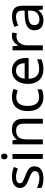

<svg xmlns="http://www.w3.org/2000/svg" viewBox="1283 -2060 787 3393"><g transform="rotate(-90 1676.5 -363.5)"><path d="M434 -148C434 -234 375 -269 273 -307C170 -346 135 -364 135 -409C135 -449 174 -474 246 -474C298 -474 348 -459 393 -440L423 -510C373 -532 317 -546 252 -546C132 -546 51 -495 51 -404C51 -316 113 -284 217 -244C322 -204 349 -180 349 -140C349 -92 311 -61 222 -61C159 -61 94 -83 52 -104V-24C93 -2 145 10 220 10C351 10 434 -44 434 -148Z M609 -737C580 -737 557 -720 557 -681C557 -643 580 -625 609 -625C636 -625 660 -643 660 -681C660 -720 636 -737 609 -737ZM652 -536H564V0H652Z M1080 -546C1012 -546 946 -519 911 -463H906L893 -536H822V0H910V-278C910 -403 948 -472 1067 -472C1149 -472 1187 -429 1187 -343V0H1274V-349C1274 -487 1208 -546 1080 -546Z M1655 10C1716 10 1757 0 1793 -19V-97C1756 -80 1712 -66 1654 -66C1553 -66 1501 -137 1501 -266C1501 -400 1552 -469 1659 -469C1696 -469 1743 -456 1775 -444L1802 -517C1770 -533 1715 -546 1661 -546C1517 -546 1410 -463 1410 -265C1410 -75 1512 10 1655 10Z M2127 -546C1985 -546 1890 -440 1890 -264C1890 -85 1995 10 2148 10C2221 10 2269 -1 2324 -25V-102C2268 -78 2220 -65 2152 -65C2045 -65 1984 -130 1981 -251H2348V-304C2348 -450 2264 -546 2127 -546ZM2126 -474C2215 -474 2255 -412 2256 -321H1983C1992 -417 2042 -474 2126 -474Z M2734 -546C2659 -546 2604 -497 2570 -438H2566L2556 -536H2484V0H2572V-286C2572 -394 2645 -466 2728 -466C2746 -466 2769 -463 2786 -459L2797 -540C2779 -544 2754 -546 2734 -546Z M3080 -545C3010 -545 2944 -524 2897 -499L2924 -433C2968 -454 3019 -474 3075 -474C3145 -474 3186 -444 3186 -355V-323L3095 -320C2920 -315 2838 -256 2838 -149C2838 -40 2910 10 3007 10C3097 10 3140 -17 3187 -76H3191L3208 0H3272V-365C3272 -490 3210 -545 3080 -545ZM3106 -259 3185 -262V-214C3185 -110 3117 -61 3027 -61C2969 -61 2929 -88 2929 -148C2929 -216 2972 -254 3106 -259Z"/></g></svg>

Font: Noto Sans Gurmukhi UI
Style: Regular
Weight: 400
Designer: Jelle Bosma - Monotype Design Team
Foundry: Monotype Imaging Inc.
Version: Version 2.004